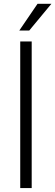

<svg xmlns="http://www.w3.org/2000/svg" viewBox="-20 -962 283 982"><path d="M142.1 -750V0H83.5V-750ZM78.6 -805.7 171.9 -942.4H242.7L129.4 -805.7Z"/></svg>

Font: Vazirmatn RD ExtraLight
Style: Regular
Weight: 200
Designer: Saber Rastikerdar
Foundry: Saber Rastikerdar
Version: Version 32.102